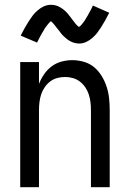

<svg xmlns="http://www.w3.org/2000/svg" viewBox="-20 -778 540 798"><path d="M64 0V-520H142V-429Q150 -450 163 -469Q176 -488 194.5 -502Q213 -516 235.5 -522Q258 -528 280 -528Q305 -528 329 -521Q353 -514 371.5 -498.5Q390 -483 403 -461.5Q416 -440 423.5 -416.5Q431 -393 433.5 -368.5Q436 -344 436 -320V0H358V-320Q358 -337 356 -353.5Q354 -370 349 -385.5Q344 -401 334.5 -415Q325 -429 312 -439Q299 -449 283 -453.5Q267 -458 250 -458Q233 -458 217 -453.5Q201 -449 188 -439Q175 -429 165.5 -415Q156 -401 151 -385.5Q146 -370 144 -353.5Q142 -337 142 -320V0ZM308 -597Q303 -597 298 -598Q293 -599 288.5 -600Q284 -601 279.5 -603Q275 -605 270.5 -607.5Q266 -610 262.5 -612.5Q259 -615 255.5 -618Q252 -621 248 -624.5Q244 -628 240.5 -631.5Q237 -635 234 -639Q231 -643 228.5 -646.5Q226 -650 223 -653.5Q220 -657 216.5 -661.5Q213 -666 210 -670Q207 -674 204 -677.5Q201 -681 197.5 -684.5Q194 -688 192 -690Q189 -688 187 -686Q185 -684 181.5 -680Q178 -676 177 -674.5Q176 -673 174 -670.5Q172 -668 170.5 -666Q169 -664 167 -661Q165 -658 163.5 -655Q162 -652 160 -649Q158 -646 156 -642.5Q154 -639 152 -635.5Q150 -632 147.5 -627.5Q145 -623 143 -619Q141 -615 138.5 -610Q136 -605 134 -601L66 -630Q75 -648 83.5 -663Q92 -678 100 -690.5Q108 -703 116 -713.5Q124 -724 136 -734.5Q148 -745 162 -751.5Q176 -758 192 -758Q202 -758 211.5 -755.5Q221 -753 229.5 -748Q238 -743 245.5 -737Q253 -731 259.5 -723.5Q266 -716 271 -709.5Q276 -703 283 -693.5Q290 -684 295.5 -677.5Q301 -671 308 -666Q311 -668 313 -669.5Q315 -671 318.5 -675Q322 -679 323 -680.5Q324 -682 326 -684.5Q328 -687 329.5 -689Q331 -691 333 -694Q335 -697 336.5 -700Q338 -703 340 -706Q342 -709 344 -712.5Q346 -716 348 -720Q350 -724 352.5 -728Q355 -732 357 -736Q359 -740 361.5 -745Q364 -750 366 -755L434 -725Q425 -707 416.5 -692Q408 -677 400 -664.5Q392 -652 384 -641.5Q376 -631 364 -620.5Q352 -610 338 -603.5Q324 -597 308 -597Z"/></svg>

Font: Iosevka SS04
Style: Regular
Weight: 400
Monospace: yes
Designer: Belleve Invis
Foundry: Belleve Invis
Version: Version 19.0.0; ttfautohint (v1.8.4)